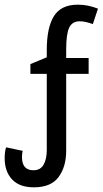

<svg xmlns="http://www.w3.org/2000/svg" viewBox="-32 -785 439 821"><path d="M113 16Q51 16 19.5 -18Q-12 -52 -12 -108Q-12 -122 -10.5 -134Q-9 -146 -6 -155L65 -140Q62 -129 62 -113Q62 -57 111 -57Q141 -57 154.5 -81Q168 -105 168 -143V-469H98V-511L168 -540V-571Q168 -667 198.5 -716Q229 -765 301 -765Q325 -765 345.5 -760.5Q366 -756 387 -748L365 -682Q351 -687 337 -690.5Q323 -694 309 -694Q277 -694 264 -667Q251 -640 251 -573V-537H347V-469H251V-140Q251 -72 218.5 -28Q186 16 113 16Z"/></svg>

Font: Avrile Sans Condensed
Style: Regular
Weight: 400
Width: 3
Designer: Monotype Design Team
Foundry: Monotype Imaging Inc.
Version: Version 2.001;September 10, 2019;FontCreator 11.5.0.2425 64-